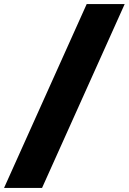

<svg xmlns="http://www.w3.org/2000/svg" viewBox="-89 -826 637 950"><path d="M528 -806 119 104H-69L340 -806Z"/></svg>

Font: TypoPRO Montserrat
Style: Italic
Weight: 900
Italic angle: -11.3°
Designer: Julieta Ulanovsky
Foundry: Julieta Ulanovsky
Version: Version 6.001